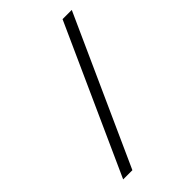

<svg xmlns="http://www.w3.org/2000/svg" viewBox="-178 -628 692 692"><g transform="rotate(-45 168.0 -281.5)"><path d="M25 0 279 -563H326L72 0Z"/></g></svg>

Font: Darker Grotesque
Style: Regular
Weight: 400
Designer: Gabriel Lam
Foundry: TypeRant
Version: Version 1.000;gftools[0.9.28]